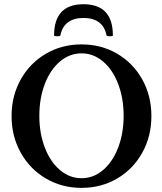

<svg xmlns="http://www.w3.org/2000/svg" viewBox="-20 -889 777 922"><path d="M35.6 -331.5Q35.6 -428.7 79.6 -507.3Q123.5 -585.9 200.2 -630.9Q276.9 -675.8 371.6 -675.8Q466.3 -675.8 543 -630.9Q619.6 -585.9 663.3 -507.3Q707 -428.7 707 -331.5Q707 -234.4 663.3 -155.8Q619.6 -77.1 543 -32Q466.3 13.2 371.6 13.2Q276.9 13.2 200.2 -32Q123.5 -77.1 79.6 -155.8Q35.6 -234.4 35.6 -331.5ZM573.7 -333Q573.7 -417.3 547.3 -486Q521 -554.7 474.8 -593.7Q428.7 -632.8 371.6 -632.8Q314.5 -632.8 268.1 -593.8Q221.7 -554.7 195.3 -486Q168.9 -417.3 168.9 -332.9Q168.9 -248.5 195.4 -179.9Q221.9 -111.3 268.2 -72.2Q314.5 -33.2 371.6 -33.2Q428.7 -33.2 474.8 -72.3Q521 -111.4 547.3 -180Q573.7 -248.7 573.7 -333ZM380.9 -868.7Q522 -868.7 522 -718.8Q522 -716.2 514.6 -715.3Q507.3 -714.4 499.8 -715.3Q492.2 -716.3 491.7 -718.8Q483.5 -760.7 455.4 -781.7Q427.2 -802.7 380.8 -802.7Q334.3 -802.7 306.3 -781.7Q278.3 -760.7 270 -718.8Q269.5 -716.3 262 -715.3Q254.4 -714.4 247.1 -715.3Q239.7 -716.3 239.7 -718.8Q239.7 -868.7 380.9 -868.7Z"/></svg>

Font: Junicode Two Beta VF
Style: Regular
Weight: 400
Designer: Peter S. Baker
Foundry: Briery Creek Software
Version: Version 1.031 beta; ttfautohint (v1.8.1.43-b0c9)